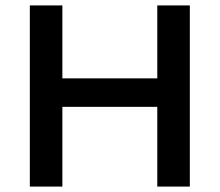

<svg xmlns="http://www.w3.org/2000/svg" viewBox="-20 -688 810 708"><path d="M680 -668V0H560V-294H210V0H90V-668H210V-399H560V-668Z"/></svg>

Font: Madhuban Medium
Style: Regular
Weight: 500
Designer: jaikishan Patel
Foundry: MagicType
Version: Version 1.000